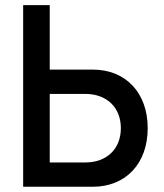

<svg xmlns="http://www.w3.org/2000/svg" viewBox="-20 -713 626 733"><path d="M68.4 0H334C460.4 0 543.9 -88.9 543.9 -223.6C543.9 -358.4 460.4 -447.3 334 -447.3H169.9V-693.4H68.4ZM169.9 -92.8V-354.5H305.7C387.7 -354.5 441.4 -302.7 441.4 -223.6C441.4 -144.5 387.7 -92.8 305.7 -92.8Z"/></svg>

Font: Cascadia Mono NF
Style: Regular
Weight: 400
Monospace: yes
Designer: Aaron Bell
Foundry: Saja Typeworks
Version: Version 2404.023